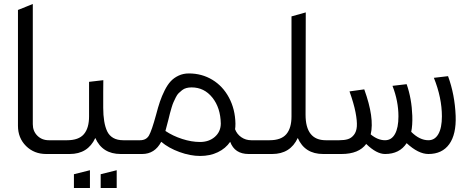

<svg xmlns="http://www.w3.org/2000/svg" viewBox="-20 -770 2328 960"><path d="M69.8 -141.1V-720.2L144 -750V-148.9Q144 -114.3 166.7 -91.6Q189.5 -68.8 224.1 -68.8H301.8V0H210.9Q150.4 0 110.1 -40Q69.8 -80.1 69.8 -141.1Z M425.3 -360.8 496.6 -369.1Q496.6 -349.1 496.1 -310.5Q496.1 -268.1 496.1 -231.2Q496.1 -194.3 501 -164.3Q505.9 -134.3 516.1 -113Q526.4 -91.8 546.4 -80.3Q566.4 -68.8 596.7 -68.8H674.3V0H583.5Q491.7 0 456.5 -80.1Q419.4 0 328.6 0H237.3V-68.8H315.4Q373.5 -68.8 399.4 -99.1Q425.3 -129.4 425.3 -188ZM349.6 169.9V101.1L429.7 81.1V169.9ZM483.4 169.9V101.1L563.5 81.1V169.9Z M786.1 -61Q753.9 0 690.9 0H609.9V-68.8H680.2Q711.4 -68.8 725.1 -93Q738.8 -117.2 760.3 -195.8Q770.5 -234.9 779.8 -262.2Q789.1 -289.6 803.2 -317.9Q817.4 -346.2 833.5 -363.5Q849.6 -380.9 872.8 -391.8Q896 -402.8 924.3 -402.8Q989.3 -402.8 1041.7 -371.1Q1094.2 -339.4 1125 -281.7Q1155.8 -224.1 1157.2 -151.9Q1157.2 -132.8 1155.3 -124Q1164.6 -99.1 1186.5 -84Q1208.5 -68.8 1236.3 -68.8H1314V0H1223.1Q1153.3 0 1130.9 -61Q1108.4 -27.8 1069.3 -9Q1030.3 9.8 981 9.8Q931.6 9.8 877.7 -9.8Q823.7 -29.3 786.1 -61ZM980 -60.1Q1024.9 -60.1 1054.2 -85.7Q1083.5 -111.3 1084 -151.9Q1082.5 -231.4 1041.7 -282.2Q1001 -333 938 -333Q923.8 -333 911.9 -329.8Q899.9 -326.7 890.4 -319.1Q880.9 -311.5 873.3 -304.2Q865.7 -296.9 858.9 -283Q852.1 -269 847.7 -259.5Q843.3 -250 837.9 -231.9Q832.5 -213.9 829.8 -203.4Q827.1 -192.9 822.3 -172.9Q809.1 -122.1 807.1 -115.2Q844.2 -90.3 890.9 -75.2Q937.5 -60.1 980 -60.1Z M1437.5 -688 1508.8 -708 1507.8 -196.8Q1507.8 -68.8 1608.9 -68.8H1686.5V0H1595.7Q1503.9 0 1468.8 -80.1Q1431.6 0 1340.8 0H1249.5V-68.8H1327.6Q1385.7 -68.8 1411.6 -99.1Q1437.5 -129.4 1437.5 -188Z M1622.1 -68.8H1676.3Q1702.1 -68.8 1719.5 -74.2Q1736.8 -79.6 1749.5 -95.5Q1762.2 -111.3 1764.2 -137.9Q1766.1 -164.6 1757.6 -208.7Q1749 -252.9 1727.5 -313L1801.3 -323.2Q1853 -180.2 1833.5 -98.1Q1868.7 -68.8 1905.3 -68.8Q1937.5 -68.8 1954.8 -99.9Q1972.2 -130.9 1972.2 -188Q1972.2 -264.6 1942.4 -340.8L2013.2 -349.1Q2038.6 -276.9 2041.5 -190.9Q2043 -143.6 2036.1 -110.8Q2078.1 -68.8 2122.1 -68.8Q2154.3 -68.8 2171.9 -99.9Q2189.5 -130.9 2189.5 -188Q2189.5 -281.2 2149.4 -380.9L2220.2 -389.2Q2253.9 -297.9 2258.3 -190.9Q2261.7 -98.6 2226.3 -49.3Q2190.9 0 2122.1 0Q2071.8 0 2013.2 -54.2Q1978 0 1905.3 0Q1862.8 0 1811.5 -49.8V-50.8Q1774.4 0 1687.5 0H1622.1Z"/></svg>

Font: LT Superior
Style: Regular
Weight: 400
Designer: Daniel Lyons
Foundry: LyonsType
Version: Version 1.000